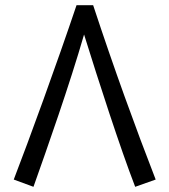

<svg xmlns="http://www.w3.org/2000/svg" viewBox="-20 -717 653 740"><path d="M33 -25 109 3C163 -149 248 -390 304 -584C361 -401 442 -150 501 3L580 -25C503 -223 419 -454 339 -697H275C200 -474 91 -175 33 -25Z"/></svg>

Font: Wafeq
Style: Regular
Weight: 400
Designer: Rasmus Andersson & Azza Alameddine
Foundry: Google & TypeTogether
Version: Version 3.000;FEAKit 1.0